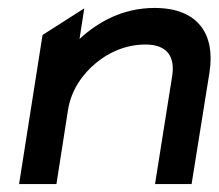

<svg xmlns="http://www.w3.org/2000/svg" viewBox="-20 -463 550 483"><path d="M28 0H122L151 -186C159 -237 188 -277 222 -305C252 -330 295 -351 346 -351C401 -351 421 -320 413 -271L370 0H462L507 -281C522 -376 479 -443 369 -443C290 -443 228 -409 180 -365L192 -442L87 -375Z"/></svg>

Font: Charger Sport
Style: BdExtObl
Weight: 700
Designer: Jasper
Foundry: Cannot Into Space Fonts
Version: Version 1.1